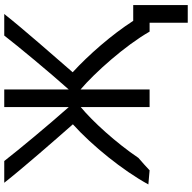

<svg xmlns="http://www.w3.org/2000/svg" viewBox="-20 -718 925 926"><g transform="rotate(-90 443.0 -254.5)"><path d="M85 4C103 -13 123 -31 145 -50C218 -158 320 -270 390 -328V4H475V-329C555 -261 686 -115 754 4H797V188H882V-75H806C739 -179 641 -291 558 -367C631 -451 769 -608 839 -697H735C684 -631 559 -480 475 -386V-697H390V-386C303 -484 185 -626 130 -697H25C94 -609 233 -450 307 -366C204 -273 85 -126 17 -2Z"/></g></svg>

Font: Repo
Style: Regular
Weight: 400
Designer: Stefan Peev
Foundry: Context Ltd
Version: Version 0.000